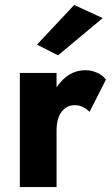

<svg xmlns="http://www.w3.org/2000/svg" viewBox="-20 -754 451 774"><path d="M341 -303Q314 -330 282 -330Q248 -330 228 -303Q208 -276 208 -227V0H60V-460H208V-402Q255 -471 324 -471Q349 -471 372 -460.5Q395 -450 407 -433ZM394 -681 214 -531 129 -574 279 -734Z"/></svg>

Font: renner_700bold
Style: Bold
Weight: 700
Version: Version 003.000 ; ttfautohint (v0.97) -l 8 -r 50 -G 200 -x 1